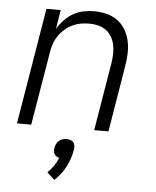

<svg xmlns="http://www.w3.org/2000/svg" viewBox="-54 -584 709 872"><g transform="rotate(5 300.0 -148.5)"><path d="M35 0 123 -530H188L174 -443Q187 -465 205 -484Q223 -503 245 -515.5Q267 -528 291.5 -533Q316 -538 340 -538Q369 -538 397 -531Q425 -524 447 -508Q469 -492 483 -468Q497 -444 503 -417Q509 -390 508 -360.5Q507 -331 502 -302L452 0H387L439 -312Q442 -332 442.5 -353Q443 -374 439 -393.5Q435 -413 425 -430Q415 -447 399.5 -458.5Q384 -470 364 -475Q344 -480 323 -480Q323 -480 323 -480Q323 -480 323 -480Q303 -480 283.5 -476.5Q264 -473 245.5 -464Q227 -455 211 -441Q195 -427 183.5 -410Q172 -393 165.5 -374Q159 -355 156 -335L100 0ZM226 241 192 209Q208 194 220 176.5Q232 159 240 139Q233 138 227 134Q221 130 217.5 124Q214 118 213.5 110.5Q213 103 214 96Q216 87 220 78Q224 69 231.5 63Q239 57 248 54Q257 51 266 51Q275 51 283.5 54Q292 57 297 63Q302 69 303.5 78Q305 87 303 96Q297 136 277.5 174Q258 212 226 241Z"/></g></svg>

Font: Iosevka Curly Light Extended
Style: Italic
Weight: 300
Width: 7
Italic angle: -9°
Monospace: yes
Designer: Belleve Invis
Foundry: Belleve Invis
Version: Version 11.1.0; ttfautohint (v1.8.3)